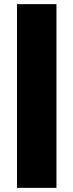

<svg xmlns="http://www.w3.org/2000/svg" viewBox="-20 -725 353 925"><path d="M62 -705H252V180H62Z"/></svg>

Font: Nunito Sans Heavy
Style: Regular
Weight: 400
Designer: Vernon Adams
Foundry: Vernon Adams
Version: Version 2.500